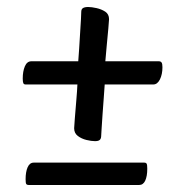

<svg xmlns="http://www.w3.org/2000/svg" viewBox="-20 -593 515 543"><path d="M248.7 -193.8Q238.4 -193.8 224.4 -197.2Q210.5 -200.6 200.1 -208.5Q189.7 -216.4 189.7 -230.3Q189.7 -234.7 191.6 -257.8Q193.4 -280.9 195.8 -308.9Q198.2 -336.8 198.9 -354.1H52.4Q47.5 -354.1 45.9 -357.9Q44.3 -361.7 44.3 -370.9Q44.3 -391.1 50.3 -405.4Q56.4 -419.7 68.7 -419.7H201.3Q202.7 -434.1 203.9 -455.9Q205.1 -477.8 206.6 -500.2Q208.1 -522.5 209 -539.2Q209.8 -555.9 209.8 -559.5Q209.8 -567 214.6 -570.1Q219.5 -573.2 229.4 -573.2Q239 -573.2 253 -570.1Q266.9 -567 277.7 -560Q288.4 -552.9 288.4 -538.7Q288.4 -535 286.4 -512.6Q284.3 -490.2 281.8 -463.6Q279.3 -437.1 277.9 -419.7H429.2Q434.4 -419.7 436.9 -416.3Q439.4 -412.9 439.4 -402.9Q439.4 -382.8 432.3 -368.4Q425.1 -354.1 413.5 -354.1H276.1Q275.4 -339.8 273.5 -316.9Q271.7 -294 270.1 -270.6Q268.6 -247.2 267.4 -229.8Q266.2 -212.5 266.2 -209.5Q266.2 -201.3 262.4 -197.6Q258.7 -193.8 248.7 -193.8ZM61.2 -69.8Q56.3 -69.8 54.3 -72.5Q52.4 -75.2 52.4 -86.2Q52.4 -106.7 58.1 -119.9Q63.9 -133.1 75.6 -133.1H387.7Q392.9 -133.1 394.7 -130Q396.5 -127 396.5 -116Q396.5 -94.4 390.7 -82.1Q385 -69.8 373.3 -69.8Z"/></svg>

Font: Briem Hand Thin
Style: Regular
Weight: 100
Designer: Gunnlaugur SE Briem, Eben Sorkin
Foundry: Sorkin Type Co.
Version: Version 1.003